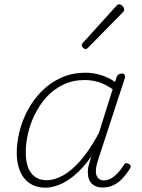

<svg xmlns="http://www.w3.org/2000/svg" viewBox="-20 -858 663 895"><path d="M191 17Q150 17 119.5 -3Q89 -23 73.5 -60Q58 -97 58 -146Q58 -192 70.5 -243.5Q83 -295 109 -344Q135 -393 174 -432.5Q213 -472 264.5 -495.5Q316 -519 381 -519Q414 -519 450.5 -508Q487 -497 516 -476L524 -500Q528 -508 533 -511.5Q538 -515 547 -515Q559 -515 561.5 -508.5Q564 -502 562 -494L436 -109Q426 -77 427 -57Q428 -37 438 -27Q448 -17 464 -17Q482 -17 499 -27Q516 -37 530.5 -53Q545 -69 556 -87Q559 -94 565 -96.5Q571 -99 580 -94Q588 -90 589 -84Q590 -78 585 -71Q573 -51 555 -30.5Q537 -10 513 3Q489 16 458 16Q440 16 426 10Q412 4 403 -7.5Q394 -19 391 -36.5Q388 -54 391 -77Q394 -90 398 -103Q402 -116 406 -129Q367 -74 328 -41.5Q289 -9 254 4Q219 17 191 17ZM100 -148Q100 -109 110 -80Q120 -51 142 -34.5Q164 -18 198 -18Q234 -18 274.5 -40.5Q315 -63 357 -111.5Q399 -160 441 -238L505 -442Q467 -468 435.5 -476.5Q404 -485 375 -485Q320 -485 275 -463.5Q230 -442 197.5 -406Q165 -370 143 -326Q121 -282 110.5 -235.5Q100 -189 100 -148ZM378 -629Q374 -629 367.5 -635Q361 -641 361 -646Q361 -649 362 -652Q363 -655 367 -659L521 -829Q525 -834 528.5 -836Q532 -838 536 -838Q541 -838 546.5 -834Q552 -830 555.5 -824.5Q559 -819 559 -814Q559 -811 558 -808Q557 -805 553 -801L391 -636Q384 -629 378 -629Z"/></svg>

Font: Playwrite MX Thin
Style: Regular
Weight: 250
Designer: Veronika Burian, José Scaglione
Foundry: TypeTogether
Version: Version 1.002